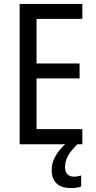

<svg xmlns="http://www.w3.org/2000/svg" viewBox="-20 -734 488 977"><path d="M399 0H80V-714H399V-638H166V-411H385V-335H166V-77H399ZM311 117Q311 140 323 152.5Q335 165 356 165Q369 165 378 162.5Q387 160 393 159V215Q383 219 370.5 221Q358 223 341 223Q292 223 267.5 199Q243 175 243 130Q243 103 254 77.5Q265 52 284.5 28.5Q304 5 327 -13L374 0Q340 33 325.5 60Q311 87 311 117Z"/></svg>

Font: Noto Sans Khmer Condensed
Style: Regular
Weight: 400
Width: 3
Designer: Danh Hong and the Monotype Design Team
Foundry: Monotype Imaging Inc.
Version: Version 2.004